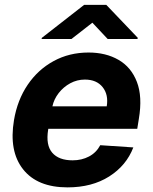

<svg xmlns="http://www.w3.org/2000/svg" viewBox="-20 -772 638 802"><path d="M262.1 10.7Q136 10.7 76.3 -65Q16.7 -140.6 38.4 -270.2Q52.6 -354.4 95.7 -418Q138.8 -481.5 204.2 -517Q269.5 -552.6 349.8 -552.6Q422.2 -552.6 475.1 -522Q528.1 -491.5 551.8 -429.9Q575.6 -368.3 560 -275.6L553.3 -234H181.8L181.1 -230.1Q170.8 -165.8 198.2 -134.1Q225.5 -102.3 283.4 -102.3Q321.4 -102.3 351.7 -118.3Q382.1 -134.2 398.8 -165.5L536.9 -156.2Q507.8 -80.3 435.9 -34.8Q364 10.7 262.1 10.7ZM198.9 -327.8H425.8Q433.9 -376.4 408.7 -408Q383.5 -439.6 334.5 -439.6Q301.8 -439.6 273.4 -424.2Q245 -408.7 225.1 -383.2Q205.3 -357.6 198.9 -327.8ZM278.3 -609 365.9 -677.2 429.9 -609H554.2L555.5 -614L423.9 -751.8H331.6L154.9 -614L153.6 -609Z"/></svg>

Font: Inter UI
Style: Bold Italic
Weight: 700
Italic angle: 9.39999°
Designer: Rasmus Andersson
Foundry: rsms
Version: 3.2;8d6f07862